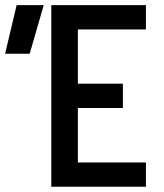

<svg xmlns="http://www.w3.org/2000/svg" viewBox="-20 -713 626 733"><path d="M175.8 0V-693.4H277.3V0ZM175.8 0V-92.8H537.1V0ZM175.8 -300.8V-393.6H449.2V-300.8ZM-0.5 -507.8 43.5 -693.4H147L93.3 -507.8ZM175.8 -600.6V-693.4H537.1V-600.6Z"/></svg>

Font: Cascadia Code
Style: Regular
Weight: 400
Monospace: yes
Designer: Aaron Bell
Foundry: Saja Typeworks
Version: Version 2106.017